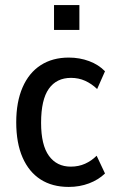

<svg xmlns="http://www.w3.org/2000/svg" viewBox="-20 -728 453 757"><path d="M251 9Q186 9 140 -20.5Q94 -50 69 -107Q44 -164 44 -246Q44 -326 69 -383.5Q94 -441 140.5 -471Q187 -501 251 -501Q294 -501 331.5 -487Q369 -473 394 -447L363 -377Q341 -398 315.5 -409.5Q290 -421 260 -421Q203 -421 172.5 -378Q142 -335 142 -244Q142 -156 173 -113.5Q204 -71 259 -71Q290 -71 315.5 -82.5Q341 -94 361 -114L394 -44Q368 -19 331 -5Q294 9 251 9ZM193 -610V-708H293V-610Z"/></svg>

Font: Nunito Sans 10pt Condensed SemiBold
Style: Regular
Weight: 600
Width: 3
Designer: Vernon Adams
Foundry: Vernon Adams
Version: Version 3.101;gftools[0.9.27]